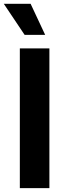

<svg xmlns="http://www.w3.org/2000/svg" viewBox="-40 -979 341 999"><path d="M217 -727.3H63.2V0H217ZM-20.2 -959.2 88.1 -797.6H195L119.3 -959.2Z"/></svg>

Font: Margiela Sans
Style: Bold
Weight: 700
Designer: Stefan Endress, Andreas Faust
Version: Version 1.100;FEAKit 1.0